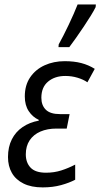

<svg xmlns="http://www.w3.org/2000/svg" viewBox="-20 -813 441 843"><path d="M167.5 9.8Q117.2 9.8 83.3 -7.1Q49.3 -23.9 32.2 -53.7Q15.1 -83.5 15.1 -123.5Q15.1 -168 32 -201.2Q48.8 -234.4 79.3 -255.1Q109.9 -275.9 149.9 -283.2L150.4 -286.6Q123 -299.3 106 -325.2Q88.9 -351.1 88.9 -389.6Q88.9 -439 112.5 -473.6Q136.2 -508.3 176 -526.4Q215.8 -544.4 264.2 -544.4Q305.2 -544.4 336.9 -536.1Q368.7 -527.8 396 -510.7L363.8 -451.7Q346.2 -463.9 320.6 -471.7Q294.9 -479.5 266.6 -479.5Q220.7 -479.5 191.2 -454.8Q161.6 -430.2 161.6 -383.8Q161.6 -350.6 181.2 -331.3Q200.7 -312 243.2 -312H285.6L272.9 -248.5H228Q188 -248.5 157.5 -235.4Q127 -222.2 110.1 -196.8Q93.3 -171.4 93.3 -135.3Q93.3 -99.1 114.3 -76.9Q135.3 -54.7 182.1 -54.7Q217.8 -54.7 249 -64.7Q280.3 -74.7 310.1 -90.3V-23.9Q284.7 -10.3 248 -0.2Q211.4 9.8 167.5 9.8ZM236.8 -606 237.8 -618.2Q247.1 -634.8 258.5 -657.2Q270 -679.7 281.7 -704.3Q293.5 -729 303.7 -752.4Q314 -775.9 320.8 -793.5H400.9L399.9 -781.7Q393.1 -767.6 379.2 -744.9Q365.2 -722.2 347.9 -696.3Q330.6 -670.4 313.7 -646.5Q296.9 -622.6 284.2 -606Z"/></svg>

Font: Open Sans SemiCondensed
Style: Italic
Weight: 400
Width: 4
Italic angle: -12°
Designer: Monotype Design Team
Foundry: Monotype Imaging Inc.
Version: Version 3.000